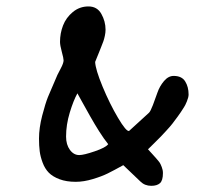

<svg xmlns="http://www.w3.org/2000/svg" viewBox="-20 -569 693 603"><path d="M102.5 -133.8Q102.5 -167 112.5 -205.8Q122.6 -244.6 130.6 -264.4Q138.7 -284.2 160.2 -333.5Q161.1 -335.9 170.4 -353.3Q179.7 -370.6 179.7 -379.4Q179.7 -385.7 174.1 -406.2Q168.5 -426.8 168.5 -437.5Q168.5 -464.4 178 -489Q187.5 -513.7 208.7 -531.2Q230 -548.8 257.8 -548.8Q285.2 -548.8 298.3 -525.4Q311.5 -502 311.5 -475.6Q311.5 -466.8 309.3 -456.5Q307.1 -446.3 304.7 -439.5Q302.2 -432.6 297.6 -421.1Q293 -409.7 291.5 -405.8L278.8 -374.5Q279.8 -351.1 302.2 -296.9Q324.7 -242.7 350.6 -199Q376.5 -155.3 385.3 -157.7L447.8 -214.8Q452.6 -219.2 460.2 -239Q467.8 -258.8 474.6 -278.6Q481.4 -298.3 495.1 -314.5Q508.8 -330.6 525.4 -330.6Q550.8 -330.6 561.5 -313.5Q572.3 -296.4 572.3 -272Q572.3 -263.7 566.9 -250.5Q561.5 -237.3 557.6 -231.9Q548.3 -216.8 538.1 -202.9Q527.8 -189 521.5 -180.7Q515.1 -172.4 502 -158.2Q488.8 -144 485.4 -140.4Q481.9 -136.7 464.6 -119.6Q447.3 -102.5 444.8 -100.1L459.5 -84Q460.9 -82.5 470 -72.3Q479 -62 481.7 -57.9Q484.4 -53.7 488 -44.4Q491.7 -35.2 491.7 -25.4Q491.7 -2 482.4 6.3Q473.1 14.6 455.1 14.6Q434.6 14.6 420.9 1L367.2 -50.3Q336.4 -33.2 318.1 -24.2Q299.8 -15.1 271.5 -6.6Q243.2 2 217.8 2Q188.5 2 167 -6.1Q145.5 -14.2 133.3 -26.6Q121.1 -39.1 114 -57.9Q106.9 -76.7 104.7 -94Q102.5 -111.3 102.5 -133.8ZM187.5 -140.1Q187.5 -114.7 199.5 -98.4Q211.4 -82 229 -82Q243.2 -82 277.6 -93.8Q312 -105.5 319.8 -116.2Q313 -124.5 306.2 -134.3Q299.3 -144 291.3 -156.7Q283.2 -169.4 277.6 -179Q272 -188.5 262.9 -204.3Q253.9 -220.2 249.8 -227.8Q245.6 -235.4 235.6 -253.2Q225.6 -271 223.1 -275.9Q210.4 -252.9 199 -215.1Q187.5 -177.2 187.5 -140.1Z"/></svg>

Font: Short Stack
Style: Regular
Weight: 400
Designer: James Grieshaber
Foundry: James Grieshaber
Version: Version 1.002